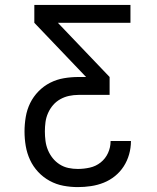

<svg xmlns="http://www.w3.org/2000/svg" viewBox="-20 -540 640 783"><path d="M297 223Q268 223 238.5 217.5Q209 212 182.5 197.5Q156 183 135.5 161Q115 139 102.5 112Q90 85 85 55.5Q80 26 80 -4Q80 -33 85 -63Q90 -93 103 -119.5Q116 -146 137 -167.5Q158 -189 184.5 -202.5Q211 -216 240.5 -221Q270 -226 300 -226H331L120 -447V-520H512V-447H216L427 -226V-153H300Q281 -153 262 -149Q243 -145 226 -135.5Q209 -126 196.5 -111.5Q184 -97 176 -79Q168 -61 165.5 -42Q163 -23 163 -4Q163 15 165.5 34.5Q168 54 175.5 72Q183 90 195 105Q207 120 223.5 130.5Q240 141 259 145Q278 149 297 149Q322 149 346.5 143.5Q371 138 390.5 122.5Q410 107 420.5 84Q431 61 431 36V35H514V36Q514 63 506.5 89.5Q499 116 484.5 138.5Q470 161 449 178Q428 195 403 205Q378 215 351 219Q324 223 297 223Z"/></svg>

Font: R Plex Mono
Style: Regular
Weight: 400
Monospace: yes
Designer: Belleve Invis
Foundry: Belleve Invis
Version: Version 31.8.0